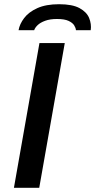

<svg xmlns="http://www.w3.org/2000/svg" viewBox="-20 -890 451 910"><path d="M46 0 167 -686H287L166 0ZM68 -747Q73 -776 94.5 -804.5Q116 -833 157 -851.5Q198 -870 260 -870Q323 -870 357 -851.5Q391 -833 402.5 -804.5Q414 -776 410 -747H340Q339 -758 331.5 -770Q324 -782 305 -791Q286 -800 250 -800Q217 -800 194 -791.5Q171 -783 158.5 -771Q146 -759 142 -747Z"/></svg>

Font: Archivo SemiExpanded Medium
Style: Italic
Weight: 500
Width: 6
Italic angle: -10°
Designer: Hector Gatti
Foundry: Omnibus-Type
Version: Version 2.001